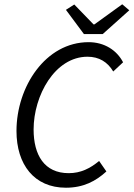

<svg xmlns="http://www.w3.org/2000/svg" viewBox="-20 -865 624 897"><path d="M288 12C370 12 428 -19 477 -64L443 -113C401 -78 357 -56 301 -56C187 -56 137 -141 137 -260C137 -418 236 -600 389 -600C443 -600 483 -575 509 -531L555 -574C526 -630 468 -668 394 -668C193 -668 57 -460 57 -253C57 -96 140 12 288 12ZM372 -706H460L584 -817L551 -845L421 -751H417L327 -844L288 -819Z"/></svg>

Font: Source Sans Pro
Style: Italic
Weight: 400
Italic angle: -11°
Designer: Paul D. Hunt
Foundry: Adobe Systems Incorporated
Version: Version 3.006;hotconv 1.0.111;makeotfexe 2.5.65597